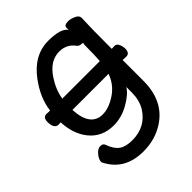

<svg xmlns="http://www.w3.org/2000/svg" viewBox="-193 -599 887 887"><g transform="rotate(-45 250.5 -155.5)"><path d="M225 181Q106 181 56 87Q52 81 52 76Q52 60 68 41Q84 22 101 22Q119 22 123 37Q137 76 160 92Q183 108 225 108Q313 108 358 35Q379 -1 379 -51V-86Q361 -56 312.5 -28.5Q264 -1 213 -1Q137 -1 93 -56Q53 -105 49 -185Q41 -185 36 -184Q7 -184 7 -229Q7 -259 31 -259Q37 -258 53 -258Q62 -332 115 -403Q181 -492 275 -492Q356 -492 377 -461Q377 -467 377 -475Q377 -491 403 -491Q420 -491 439.5 -482Q459 -473 459 -458Q456 -399 456 -258L474 -259Q488 -259 494.5 -244Q501 -229 501 -215Q501 -185 478 -185Q462 -185 455 -186V-50Q455 95 341 154Q289 181 225 181ZM213 -73Q243 -73 276 -90Q342 -123 364 -187H128Q134 -73 213 -73ZM132 -257H377Q380 -293 380 -362Q382 -366 382 -368Q382 -373 371 -373Q360 -373 352 -382Q324 -421 275 -421Q215 -421 172 -356Q139 -306 132 -257Z"/></g></svg>

Font: LXGW WenKai Mono TC
Style: Bold
Weight: 700
Designer: LXGW / Fontworks Inc.
Foundry: LXGW / Fontworks Inc.
Version: Version 1.330